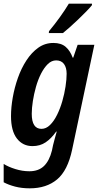

<svg xmlns="http://www.w3.org/2000/svg" viewBox="-32 -786 539 1046"><path d="M130 240Q86 240 50 230.5Q14 221 -12 207V107Q13 123 51.5 135Q90 147 128 147Q178 147 207.5 118.5Q237 90 251 34L257 5Q261 -9 266 -29.5Q271 -50 277 -69H274Q247 -31 216.5 -10.5Q186 10 145 10Q92 10 60 -31.5Q28 -73 28 -153Q28 -201 37.5 -255Q47 -309 65.5 -361.5Q84 -414 112 -457Q140 -500 176.5 -526Q213 -552 259 -552Q301 -552 325.5 -531Q350 -510 364 -472H367L391 -542H482L361 29Q337 143 279 191.5Q221 240 130 240ZM194 -84Q219 -84 240.5 -105Q262 -126 279 -160.5Q296 -195 307.5 -235Q319 -275 325 -314.5Q331 -354 331 -384Q331 -418 316.5 -437.5Q302 -457 274 -457Q249 -457 228.5 -437Q208 -417 191.5 -384.5Q175 -352 164 -313Q153 -274 147 -235.5Q141 -197 141 -166Q141 -84 194 -84ZM235 -616Q265 -652 293.5 -691.5Q322 -731 343 -766H469V-758Q458 -744 438 -723.5Q418 -703 394 -680Q370 -657 348 -637.5Q326 -618 311 -606H234Z"/></svg>

Font: Noto Sans Condensed SemiBold
Style: Italic
Weight: 600
Width: 3
Italic angle: -12°
Designer: Monotype Design Team
Foundry: Monotype Imaging Inc.
Version: Version 2.013; ttfautohint (v1.8.4.7-5d5b)